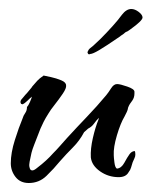

<svg xmlns="http://www.w3.org/2000/svg" viewBox="-20 -396 337 427"><path d="M44 11Q25 11 14.5 -2.5Q4 -16 4 -33Q4 -56 13 -84.5Q22 -113 30 -132Q32 -139 36 -144.5Q40 -150 40 -158Q43 -161 46.5 -169Q50 -177 51 -181Q47 -178 41 -172Q35 -166 30 -164L27 -165Q24 -169 27 -174Q29 -176 32.5 -180.5Q36 -185 40 -189Q44 -194 47.5 -198Q51 -202 52 -204Q59 -212 63 -216.5Q67 -221 77 -228Q82 -227 93.5 -224.5Q105 -222 116 -217.5Q127 -213 127 -206Q128 -200 119.5 -187.5Q111 -175 101.5 -163Q92 -151 88 -144Q81 -133 77 -125Q73 -117 70 -110L56 -74Q52 -64 50 -56Q48 -48 46 -37Q46 -36 45.5 -33.5Q45 -31 45 -29Q45 -25 46.5 -21Q48 -17 52 -17Q56 -17 63 -23Q84 -39 98 -55Q106 -63 113 -71Q120 -79 129 -89Q151 -113 173.5 -136.5Q196 -160 216 -184Q221 -190 227 -199.5Q233 -209 240 -209H241Q247 -209 263 -203.5Q279 -198 279 -192V-188Q279 -179 274 -172Q271 -168 269 -165Q267 -162 265 -157Q264 -151 262 -147Q260 -143 257 -137Q248 -122 240 -95Q232 -68 233 -51Q233 -46 234.5 -34.5Q236 -23 240 -21Q250 -22 256.5 -34Q263 -46 268 -53Q273 -60 280 -60Q281 -57 281 -52Q281 -48 279 -44Q277 -40 275 -35Q273 -29 271.5 -23.5Q270 -18 266 -13Q260 -2 244 -2Q221 -2 202.5 -15Q184 -28 182 -46Q181 -65 186.5 -89Q192 -113 199 -130Q199 -131 199.5 -132Q200 -133 200 -134Q194 -128 189 -121Q184 -114 176 -110L167 -102Q157 -83 142 -68Q127 -53 113 -37Q100 -21 83.5 -5Q67 11 44 11ZM181 -276Q177 -274 175.5 -277Q174 -280 175 -281Q177 -286 179.5 -288Q182 -290 187 -294Q190 -297 195 -301.5Q200 -306 204 -310Q217 -323 230.5 -338Q244 -353 251 -363Q261 -376 272 -376Q280 -376 288.5 -369.5Q297 -363 297 -357Q297 -350 269 -330L263 -326Q259 -325 254 -320Q253 -319 251 -318Q249 -317 247 -315Q215 -293 200.5 -284.5Q186 -276 181 -276Z"/></svg>

Font: Qwitcher Grypen
Style: Bold
Weight: 700
Designer: Robert E. Leuschke
Foundry: Robert E. Leuschke
Version: Version 1.100; ttfautohint (v1.8.3)